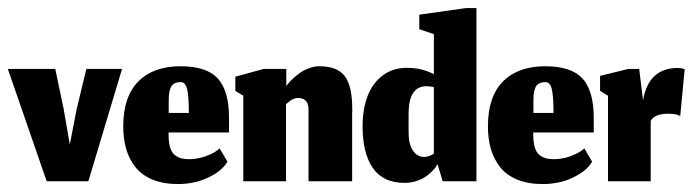

<svg xmlns="http://www.w3.org/2000/svg" viewBox="-27 -457 1746 484"><path d="M90.7 0H195.7L280.7 -283.3H190.7L166 -181L149 -92.7L133.7 -181L112.3 -283.3H-7.3Z M449 -172.3H398.3V-200.3Q398.3 -212.3 399.2 -220.2Q400 -228 403 -235.5Q406 -243 412.3 -246.5Q418.7 -250 428.7 -250Q440.3 -250 444.7 -232.3Q449 -214.7 449 -172.3ZM422.3 7Q442.3 7 464.3 2.3Q486.3 -2.3 510.2 -15.8Q534 -29.3 546.3 -49.3L526.7 -83Q517.3 -74.3 503.5 -68Q489.7 -61.7 476.2 -58.7Q462.7 -55.7 451 -55.7Q439 -55.7 430.7 -57.7Q422.3 -59.7 414.3 -65.7Q406.3 -71.7 402.2 -84.3Q398 -97 398 -116.7V-123H550.3V-160Q550.3 -228.3 522 -259.2Q493.7 -290 428 -290Q359.7 -290 321.7 -251.7Q283.7 -213.3 283.7 -138.7Q283.7 -107.3 291 -81.8Q298.3 -56.3 314.2 -36Q330 -15.7 357.5 -4.3Q385 7 422.3 7Z M694 0V-194.3Q694.7 -195 696.5 -196.5Q698.3 -198 699.2 -198.7Q700 -199.3 701.8 -200.8Q703.7 -202.3 704.7 -203Q705.7 -203.7 707.3 -204.8Q709 -206 710.3 -206.5Q711.7 -207 713.5 -207.8Q715.3 -208.7 716.8 -209Q718.3 -209.3 720.2 -209.7Q722 -210 724 -210Q751.7 -210 750.7 -178.7V0H860.7V-169Q860.7 -171.3 861 -175.3Q861 -179.3 861 -181.3Q861 -240 842.2 -265Q823.3 -290 777.7 -290Q764.7 -290 751.2 -284.8Q737.7 -279.7 728 -272.5Q718.3 -265.3 710.5 -258Q702.7 -250.7 698.7 -245.3L694.7 -240.3V-283.3H638L566.3 -263.7V-228L586.3 -215.7V0Z M1089 0H1174V-436.7H1148L1030 -420V-383.3L1066.7 -371V-270Q1054.3 -276.7 1037.3 -281.3Q1020.3 -286 998.7 -286Q962.3 -286 936.7 -266Q911 -246 899 -213.2Q887 -180.3 887 -138.3Q887 -71.3 912.7 -33.7Q938.3 4 993.3 4Q1007.7 4 1020.7 0Q1033.7 -4 1042.3 -9.3Q1051 -14.7 1058.7 -21.8Q1066.3 -29 1069.8 -33.7Q1073.3 -38.3 1076 -43ZM1042 -61.3Q1025 -61.3 1014 -77.3Q1003 -93.3 1003 -124.7V-171.3Q1003.3 -239.3 1047.7 -239.7Q1056.3 -239.7 1066.7 -237.3V-69.7Q1060.7 -65.7 1054.3 -63.5Q1048 -61.3 1042 -61.3Z M1368.3 -172.3H1317.7V-200.3Q1317.7 -212.3 1318.5 -220.2Q1319.3 -228 1322.3 -235.5Q1325.3 -243 1331.7 -246.5Q1338 -250 1348 -250Q1359.7 -250 1364 -232.3Q1368.3 -214.7 1368.3 -172.3ZM1341.7 7Q1361.7 7 1383.7 2.3Q1405.7 -2.3 1429.5 -15.8Q1453.3 -29.3 1465.7 -49.3L1446 -83Q1436.7 -74.3 1422.8 -68Q1409 -61.7 1395.5 -58.7Q1382 -55.7 1370.3 -55.7Q1358.3 -55.7 1350 -57.7Q1341.7 -59.7 1333.7 -65.7Q1325.7 -71.7 1321.5 -84.3Q1317.3 -97 1317.3 -116.7V-123H1469.7V-160Q1469.7 -228.3 1441.3 -259.2Q1413 -290 1347.3 -290Q1279 -290 1241 -251.7Q1203 -213.3 1203 -138.7Q1203 -107.3 1210.3 -81.8Q1217.7 -56.3 1233.5 -36Q1249.3 -15.7 1276.8 -4.3Q1304.3 7 1341.7 7Z M1613.3 0V-152.3Q1623 -170.3 1657 -170.3Q1680.7 -170.3 1687.7 -164L1699 -282.7Q1690 -285.7 1681.7 -285.7Q1607.7 -285.7 1594 -204L1584.3 -283.3H1557.3L1485.7 -265.7V-228L1505.7 -215.7V0Z"/></svg>

Font: Jomhuria
Style: Regular
Weight: 400
Designer: Arabic design by Kourosh Beigpour, Latin design by Eben Sorkin, engineering by Lasse Fister and Khaled Hosney
Version: Version 1.0000